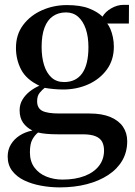

<svg xmlns="http://www.w3.org/2000/svg" viewBox="-20 -550 572 812"><path d="M232.5 242.5Q192.5 242.5 153.2 235.2Q114 228 82.2 212.8Q50.5 197.5 31.5 172.5Q12.5 147.5 12.5 112Q12.5 83.5 26 61Q39.5 38.5 63 23.2Q86.5 8 117 2Q92 -10.5 77.5 -31.2Q63 -52 63 -83.5Q63 -108.5 74.8 -128.2Q86.5 -148 105.5 -163Q124.5 -178 146.5 -187.5Q91.5 -213.5 69.5 -255.5Q47.5 -297.5 47.5 -347.5Q47.5 -404 78 -444.5Q108.5 -485 157.8 -506.8Q207 -528.5 263 -528.5Q320.5 -528.5 356.8 -514.2Q393 -500 413.5 -479.5Q425 -500 450.5 -514.8Q476 -529.5 502.5 -529.5H525.5L525 -450.5H433.5Q441 -441.5 447.2 -426.5Q453.5 -411.5 457.5 -392.5Q461.5 -373.5 461.5 -352.5Q461.5 -296.5 432 -256Q402.5 -215.5 353.8 -193.5Q305 -171.5 247 -171.5Q227.5 -171.5 206.2 -173.5Q185 -175.5 169 -178.5Q158.5 -170.5 147.8 -157.5Q137 -144.5 137 -122Q137 -92.5 158.8 -81.2Q180.5 -70 230.5 -70H358.5Q411.5 -70 447 -55Q482.5 -40 500.2 -13.8Q518 12.5 518 47Q518 93 497 129Q476 165 437.5 190.2Q399 215.5 347 229Q295 242.5 232.5 242.5ZM244.5 209.5Q298.5 209.5 338 194.2Q377.5 179 398.8 151.2Q420 123.5 420 86.5Q420 65.5 412.2 50.2Q404.5 35 384.8 26.5Q365 18 329 18H223Q197 18 176 16Q155 14 141 10.5Q127 21.5 116.8 40Q106.5 58.5 106.5 94Q106.5 133 125.8 158.8Q145 184.5 176.5 197Q208 209.5 244.5 209.5ZM251 -203Q301.5 -203 327.8 -240.2Q354 -277.5 354 -350.5Q354 -394.5 342.8 -427.5Q331.5 -460.5 310.5 -479Q289.5 -497.5 259.5 -497.5Q227 -497.5 203.8 -481.5Q180.5 -465.5 168.2 -433Q156 -400.5 156 -351.5Q156 -308 166.5 -274.5Q177 -241 198 -222Q219 -203 251 -203Z"/></svg>

Font: Merriweather 120pt Medium
Style: Regular
Weight: 500
Version: Version 2.100